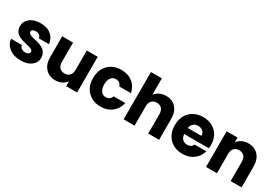

<svg xmlns="http://www.w3.org/2000/svg" viewBox="40 -1667 3720 2602"><g transform="rotate(30 1900.0 -366.0)"><path d="M515.1 -162.1Q515.1 -87.9 453.6 -40Q392.1 7.8 289.1 7.8Q179.2 7.8 108.6 -46.4Q38.1 -100.6 32.2 -183.1H201.2Q204.1 -153.8 228 -136Q252 -118.2 287.1 -118.2Q318.8 -118.2 336.4 -130.9Q354 -143.6 354 -163.1Q354 -181.2 337.2 -193.1Q320.3 -205.1 293.5 -212.4Q266.6 -219.7 234.4 -226.6Q202.1 -233.4 169.7 -244.9Q137.2 -256.3 110.4 -273.2Q83.5 -290 66.7 -320.8Q49.8 -351.6 49.8 -393.1Q49.8 -467.3 110.4 -516.6Q170.9 -565.9 276.9 -565.9Q381.3 -565.9 442.4 -513.7Q503.4 -461.4 512.2 -376H354Q350.1 -405.3 328.6 -422.1Q307.1 -439 272 -439Q242.2 -439 226.1 -427.7Q210 -416.5 210 -396Q210 -380.4 222.9 -368.9Q235.8 -357.4 257.1 -351.3Q278.3 -345.2 305.7 -337.9Q333 -330.6 361.6 -323.7Q390.1 -316.9 417.5 -304Q444.8 -291 466.3 -273.9Q487.8 -256.8 501.2 -228Q514.6 -199.2 515.1 -162.1Z M1170.4 -558.1V0H999.5V-76.2Q972.7 -38.6 929 -16.4Q885.3 5.9 830.6 5.9Q732.9 5.9 673.8 -57.9Q614.7 -121.6 614.7 -231.9V-558.1H784.7V-254.9Q784.7 -198.7 813.7 -168Q842.8 -137.2 891.6 -137.2Q941.9 -137.2 970.7 -168Q999.5 -198.7 999.5 -254.9V-558.1Z M1259.3 -278.8Q1259.3 -409.2 1337.2 -487.5Q1415 -565.9 1539.6 -565.9Q1644.5 -565.9 1715.3 -510.7Q1786.1 -455.6 1807.6 -356H1625.5Q1602.5 -419.9 1536.6 -419.9Q1489.7 -419.9 1461.7 -383.3Q1433.6 -346.7 1433.6 -278.8Q1433.6 -210.9 1461.7 -174.6Q1489.7 -138.2 1536.6 -138.2Q1602.1 -138.2 1625.5 -202.1H1807.6Q1785.6 -104.5 1714.8 -48.3Q1644 7.8 1539.6 7.8Q1415 7.8 1337.2 -70.1Q1259.3 -147.9 1259.3 -278.8Z M1898.4 0V-740.2H2069.3V-482.9Q2095.7 -520 2140.4 -542Q2185.1 -564 2241.2 -564Q2337.9 -564 2395.8 -500.5Q2453.6 -437 2453.6 -326.2V0H2283.2V-303.2Q2283.2 -359.4 2254.4 -390.1Q2225.6 -420.9 2176.3 -420.9Q2127 -420.9 2098.1 -390.1Q2069.3 -359.4 2069.3 -303.2V0Z M2818.4 -429.2Q2775.4 -429.2 2746.1 -404.1Q2716.8 -378.9 2709.5 -333H2923.3Q2923.3 -377.4 2893.1 -403.3Q2862.8 -429.2 2818.4 -429.2ZM3085.4 -185.1Q3064.5 -100.6 2993.2 -46.4Q2921.9 7.8 2820.3 7.8Q2738.3 7.8 2674.6 -26.6Q2610.8 -61 2574.5 -126.5Q2538.1 -191.9 2538.1 -278.8Q2538.1 -410.2 2616.2 -488Q2694.3 -565.9 2820.3 -565.9Q2943.8 -565.9 3021 -490.2Q3098.1 -414.6 3098.1 -288.1Q3098.1 -263.7 3095.2 -237.8H2708.5Q2712.9 -185.1 2741.9 -158Q2771 -130.9 2814.5 -130.9Q2877.4 -130.9 2903.3 -185.1Z M3572.8 0V-303.2Q3572.8 -359.4 3543.9 -390.1Q3515.1 -420.9 3465.8 -420.9Q3416.5 -420.9 3387.7 -390.1Q3358.9 -359.4 3358.9 -303.2V0H3188V-558.1H3358.9V-483.9Q3385.7 -520.5 3429.4 -542.2Q3473.1 -564 3527.8 -564Q3626 -564 3684.6 -500.5Q3743.2 -437 3743.2 -326.2V0Z"/></g></svg>

Font: SVN-Poppins
Style: Bold
Weight: 700
Designer: Ninad Kale (Devanagari), Jonny Pinhorn (Latin)
Foundry: Indian Type Foundry
Version: Version 3.200;PS 1.000;hotconv 16.6.54;makeotf.lib2.5.65590